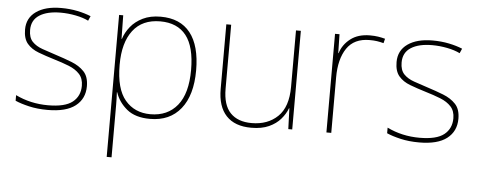

<svg xmlns="http://www.w3.org/2000/svg" viewBox="-51 -665 2548 1024"><g transform="rotate(5 1223.5 -153.0)"><path d="M411 -134Q411 -67 361.5 -28.5Q312 10 213 10Q158 10 113 -0.5Q68 -11 39 -24V-54Q119 -15 213 -15Q304 -15 344 -47Q384 -79 384 -134Q384 -173 362.5 -196.5Q341 -220 304.5 -234.5Q268 -249 224 -262Q178 -276 139.5 -290.5Q101 -305 78.5 -331.5Q56 -358 56 -407Q56 -469 105 -503.5Q154 -538 238 -538Q285 -538 326 -529.5Q367 -521 398 -508L387 -483Q359 -497 318.5 -505Q278 -513 238 -513Q166 -513 124.5 -486.5Q83 -460 83 -407Q83 -366 103.5 -344.5Q124 -323 158.5 -311Q193 -299 233 -286Q277 -272 318 -256Q359 -240 385 -212.5Q411 -185 411 -134Z M771 -538Q876 -538 930 -469.5Q984 -401 984 -269Q984 -136 925.5 -63Q867 10 761 10Q682 10 637 -27Q592 -64 575 -116H573Q575 -82 575 -49.5Q575 -17 575 15V232H549V-528H571L573 -402H575Q586 -437 611 -468Q636 -499 676 -518.5Q716 -538 771 -538ZM771 -513Q675 -513 625 -447.5Q575 -382 575 -265V-262Q575 -135 625.5 -75Q676 -15 761 -15Q853 -15 905 -79Q957 -143 957 -269Q957 -393 910 -453Q863 -513 771 -513Z M1522 -528V0H1501L1497 -111H1495Q1484 -81 1460 -53Q1436 -25 1397.5 -7.5Q1359 10 1303 10Q1215 10 1169 -39Q1123 -88 1123 -182V-528H1149V-186Q1149 -98 1189 -56.5Q1229 -15 1303 -15Q1389 -15 1442.5 -66.5Q1496 -118 1496 -226V-528Z M1892 -536Q1916 -536 1935.5 -533Q1955 -530 1973 -525L1967 -501Q1948 -506 1931.5 -508.5Q1915 -511 1892 -511Q1809 -511 1770 -453Q1731 -395 1731 -297V0H1705V-528H1729L1731 -427H1733Q1747 -473 1787.5 -504.5Q1828 -536 1892 -536Z M2400 -134Q2400 -67 2350.5 -28.5Q2301 10 2202 10Q2147 10 2102 -0.5Q2057 -11 2028 -24V-54Q2108 -15 2202 -15Q2293 -15 2333 -47Q2373 -79 2373 -134Q2373 -173 2351.5 -196.5Q2330 -220 2293.5 -234.5Q2257 -249 2213 -262Q2167 -276 2128.5 -290.5Q2090 -305 2067.5 -331.5Q2045 -358 2045 -407Q2045 -469 2094 -503.5Q2143 -538 2227 -538Q2274 -538 2315 -529.5Q2356 -521 2387 -508L2376 -483Q2348 -497 2307.5 -505Q2267 -513 2227 -513Q2155 -513 2113.5 -486.5Q2072 -460 2072 -407Q2072 -366 2092.5 -344.5Q2113 -323 2147.5 -311Q2182 -299 2222 -286Q2266 -272 2307 -256Q2348 -240 2374 -212.5Q2400 -185 2400 -134Z"/></g></svg>

Font: Noto Sans Bengali Thin
Style: Regular
Weight: 100
Designer: Jelle Bosma - Monotype Design Team
Foundry: Monotype Imaging Inc.
Version: Version 2.003; ttfautohint (v1.8.4.7-5d5b)